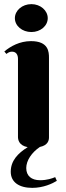

<svg xmlns="http://www.w3.org/2000/svg" viewBox="-20 -706 319 929"><path d="M217 -426C217 -455 215 -507 130 -507C75 -507 31 -482 1 -457L11 -445C20 -452 27 -456 38 -456C59 -456 67 -440 67 -421V-44C67 -32 70 -2 114 6C66 36 32 72 32 125C32 176 73 203 136 203C190 203 234 182 255 169L247 151C233 157 208 166 174 166C132 166 107 145 107 107C107 71 133 32 173 5C212 -3 217 -27 217 -41ZM52 -618C52 -581 87 -551 132 -551C176 -551 211 -581 211 -618C211 -655 176 -686 132 -686C87 -686 52 -655 52 -618Z"/></svg>

Font: Berkshire Swash
Style: Regular
Weight: 700
Designer: Astigmatic (AOETI)
Foundry: Astigmatic (AOETI)
Version: Version 1.000